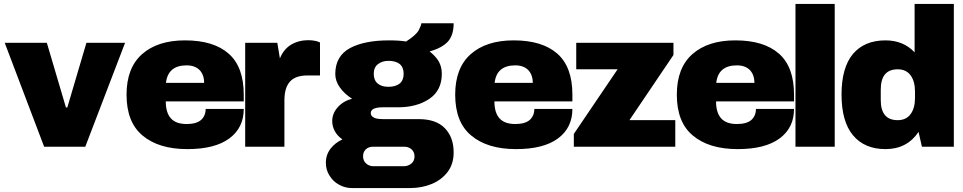

<svg xmlns="http://www.w3.org/2000/svg" viewBox="-20 -745 4889 975"><path d="M413.1 0H204.1L3.9 -527.8H217.8L314.9 -199.2H321.8L418.9 -527.8H615.2Z M919.4 -540Q1064.9 -540 1141.6 -472.2Q1217.8 -404.8 1217.8 -264.2V-230H821.8Q821.8 -172.9 847.7 -144Q873.5 -115.2 927.7 -115.2Q977.5 -115.2 1001.5 -136.2Q1024.4 -157.7 1024.4 -191.9H1217.8Q1217.8 -96.2 1144.5 -42Q1071.3 12.2 931.6 12.2Q785.6 12.2 703.6 -57.1Q622.6 -124.5 622.6 -264.2Q622.6 -400.4 701.7 -470.2Q780.8 -540 919.4 -540ZM927.7 -413.1Q833 -413.1 822.8 -324.2H1016.6Q1016.6 -364.7 993.7 -389.2Q969.7 -413.1 927.7 -413.1Z M1546.4 -541Q1566.9 -541 1587.4 -536.1Q1605 -530.3 1605 -528.8V-361.8H1541Q1479.5 -361.8 1452.1 -330.1Q1424.3 -299.3 1424.3 -234.9V0H1225.1V-527.8H1388.2L1401.4 -448.2Q1419.4 -494.1 1458 -518.1Q1497.1 -541 1546.4 -541Z M2283.7 -627Q2283.7 -565.9 2253.9 -533.2Q2222.7 -500.5 2161.6 -483.9Q2192.4 -459.5 2208 -433.1Q2223.6 -405.3 2223.6 -370.1Q2223.6 -286.1 2160.6 -243.2Q2096.7 -200.2 2002 -200.2H1925.8Q1862.8 -200.2 1862.8 -170.9Q1862.8 -156.7 1877 -148.9Q1890.1 -140.1 1925.8 -140.1H2106Q2194.3 -140.1 2238.8 -94.2Q2283.7 -47.9 2283.7 28.8Q2283.7 86.9 2253.9 127Q2223.1 168 2172.9 189Q2122.1 210 2062 210H1768.1Q1731.9 210 1701.7 192.9Q1671.4 176.8 1652.8 146Q1634.8 117.7 1634.8 81.1Q1634.8 41 1658.7 9.8Q1681.2 -19.5 1718.8 -37.1Q1693.4 -54.7 1680.7 -78.1Q1667 -103 1667 -129.9Q1667 -169.4 1695.8 -201.2Q1724.6 -232.9 1768.1 -243.2Q1727.1 -270 1706.1 -300.8Q1682.6 -333.5 1682.6 -369.1Q1682.6 -460.4 1757.8 -501Q1831.5 -540 1955.1 -540Q2008.8 -540 2042 -534.2Q2091.3 -565.4 2106 -590.8Q2119.6 -617.2 2119.6 -627ZM1952.6 -436Q1920.4 -436 1898.9 -418.9Q1877.9 -402.3 1877.9 -370.1Q1877.9 -337.9 1897.9 -320.8Q1917.5 -304.2 1952.6 -304.2Q1988.8 -304.2 2009.8 -320.8Q2029.8 -337.9 2029.8 -370.1Q2029.8 -402.8 2009.8 -419.9Q1989.3 -436 1952.6 -436ZM1876 0Q1852.5 0 1838.9 12.2Q1823.7 25.9 1823.7 47.9Q1823.7 71.3 1838.9 85Q1854.5 99.1 1876 99.1H2031.7Q2051.8 99.1 2069.8 85Q2085 71.3 2085 48.8Q2085 26.9 2069.8 13.2Q2055.2 0 2031.7 0Z M2588.4 -540Q2733.9 -540 2810.5 -472.2Q2886.7 -404.8 2886.7 -264.2V-230H2490.7Q2490.7 -172.9 2516.6 -144Q2542.5 -115.2 2596.7 -115.2Q2646.5 -115.2 2670.4 -136.2Q2693.4 -157.7 2693.4 -191.9H2886.7Q2886.7 -96.2 2813.5 -42Q2740.2 12.2 2600.6 12.2Q2454.6 12.2 2372.6 -57.1Q2291.5 -124.5 2291.5 -264.2Q2291.5 -400.4 2370.6 -470.2Q2449.7 -540 2588.4 -540ZM2596.7 -413.1Q2502 -413.1 2491.7 -324.2H2685.5Q2685.5 -364.7 2662.6 -389.2Q2638.7 -413.1 2596.7 -413.1Z M3399.9 -465.8 3176.3 -134.8H3409.2V0H2894V-64.9L3116.2 -393.1H2906.2V-527.8H3399.9Z M3713.9 -540Q3859.4 -540 3936 -472.2Q4012.2 -404.8 4012.2 -264.2V-230H3616.2Q3616.2 -172.9 3642.1 -144Q3668 -115.2 3722.2 -115.2Q3772 -115.2 3795.9 -136.2Q3818.8 -157.7 3818.8 -191.9H4012.2Q4012.2 -96.2 3939 -42Q3865.7 12.2 3726.1 12.2Q3580.1 12.2 3498 -57.1Q3417 -124.5 3417 -264.2Q3417 -400.4 3496.1 -470.2Q3575.2 -540 3713.9 -540ZM3722.2 -413.1Q3627.4 -413.1 3617.2 -324.2H3811Q3811 -364.7 3788.1 -389.2Q3764.2 -413.1 3722.2 -413.1Z M4218.8 0H4019.5V-725.1H4218.8Z M4823.7 0H4661.6L4644.5 -75.2Q4585.9 12.2 4476.6 12.2Q4370.1 12.2 4311.5 -58.1Q4253.4 -127.9 4253.4 -265.1Q4253.4 -401.4 4311.5 -471.2Q4370.1 -540 4476.6 -540Q4567.9 -540 4624.5 -479V-725.1H4823.7ZM4538.6 -393.1Q4452.6 -393.1 4452.6 -290V-236.8Q4452.6 -134.8 4538.6 -134.8Q4582 -134.8 4604.5 -166Q4626.5 -196.3 4626.5 -247.1V-279.8Q4626.5 -331.5 4604.5 -361.8Q4582 -393.1 4538.6 -393.1Z"/></svg>

Font: Archivo-RBTV
Style: Regular
Weight: 500
Designer: Hector Gatti
Foundry: Hector Gatti
Version: ""